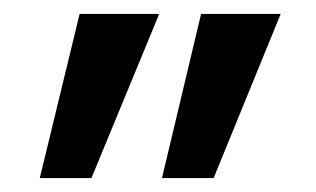

<svg xmlns="http://www.w3.org/2000/svg" viewBox="-20 -721 453 275"><path d="M212 -466 268 -701H382L286 -466ZM37 -466 94 -701H208L111 -466Z"/></svg>

Font: Rethink Sans Medium
Style: Regular
Weight: 500
Designer: The Rethink Sans project authors (Hans Thiessen). DM Sans designed by Colophon Foundry.
Foundry: Rethink Communications LLC
Version: Version 1.001